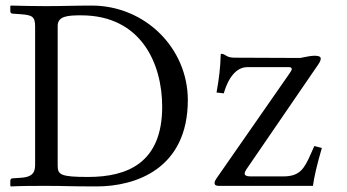

<svg xmlns="http://www.w3.org/2000/svg" viewBox="-20 -667 1244 689"><path d="M823 -460C791 -460 793 -471 776 -474C774 -474 772 -473 772 -471C771 -426 766 -384 757 -335L783 -332C804 -404 838 -426 867 -426H1018C1024 -426 1027 -423 1027 -419C1027 -416 1024 -411 1020 -405L757 -27C753 -21 750 -16 750 -10C750 -4 754 0 765 0H1103C1107 -31 1118 -78 1135 -136L1108 -143L1095 -114C1072 -61 1055 -34 997 -34H878C864 -34 858 -38 858 -44C858 -48 860 -53 864 -59L1112 -421C1127 -442 1131 -449 1131 -457C1131 -463 1125 -467 1109 -467C1098 -467 1081 -464 1057 -459ZM17 -18V0L19 2C63 0 96 0 145 0C216 0 224 2 327 2C468 2 654 -62 654 -308C654 -494 501 -647 309 -647C245 -647 209 -645 145 -645C96 -645 68 -646 19 -647L17 -645V-626C17 -621 21 -618 26 -618L54 -616C95 -613 106 -608 106 -572V-74C106 -42 89 -31 54 -29L24 -27C20 -27 17 -23 17 -18ZM187 -72V-574C187 -609 222 -612 271 -612C487 -612 562 -438 562 -284C562 -82 437 -32 296 -32C198 -32 187 -40 187 -72Z"/></svg>

Font: Linux Libertine O C
Style: Regular
Weight: 400
Designer: Philipp H. Poll
Foundry: Philipp H. Poll
Version: Version 4.0.3